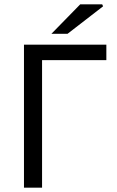

<svg xmlns="http://www.w3.org/2000/svg" viewBox="-20 -861 538 881"><path d="M90 0V-656H468V-585H173V0ZM216 -706 348 -841H449L453 -832L290 -706Z"/></svg>

Font: Source Sans 3
Style: Regular
Weight: 400
Designer: Paul D. Hunt
Foundry: Adobe
Version: Version 3.046;hotconv 1.0.118;makeotfexe 2.5.65603